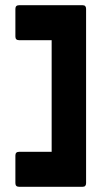

<svg xmlns="http://www.w3.org/2000/svg" viewBox="-20 -716 388 736"><path d="M53 0Q39 0 39 -14V-120Q39 -134 53 -134H178V-562H53Q39 -562 39 -576V-682Q39 -696 53 -696H297Q310 -696 310 -682V-14Q310 0 297 0Z"/></svg>

Font: AL Dynamic
Style: Bold
Weight: 700
Version: Version 1.000; ttfautohint (v1.8.2) -l 8 -r 50 -G 200 -x 14 